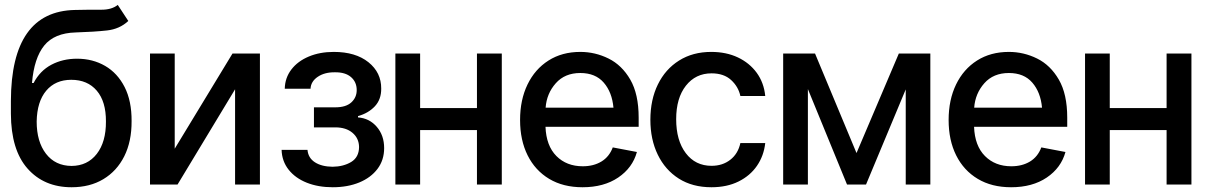

<svg xmlns="http://www.w3.org/2000/svg" viewBox="-20 -769 5035 800"><path d="M470.7 -748.5 514.6 -681.6Q478.5 -647.9 425.8 -642.1Q373 -636.2 294.9 -633.8Q206.5 -631.3 164.3 -579.3Q122.1 -527.3 113.3 -423.3H120.1Q146.5 -474.1 194.1 -499.3Q241.7 -524.4 300.8 -524.4Q366.2 -524.4 418 -494.4Q469.7 -464.4 499.3 -406.2Q528.8 -348.1 528.3 -264.6Q528.8 -179.7 497.8 -117.9Q466.8 -56.2 410.6 -22.5Q354.5 11.2 278.3 11.2Q163.6 11.2 94.7 -66.7Q25.9 -144.5 25.4 -295.4V-348.6Q26.4 -722.2 292.5 -727.5Q356.9 -729 400.9 -728.5Q444.8 -728 470.7 -748.5ZM278.3 -77.6Q344.7 -78.1 383.3 -127.9Q421.9 -177.7 421.4 -262.7Q421.9 -345.7 383.3 -391.1Q344.7 -436.5 276.9 -436.5Q210.9 -436.5 172.6 -391.1Q134.3 -345.7 132.8 -262.7Q132.8 -178.7 171.6 -128.4Q210.4 -78.1 278.3 -77.6Z M708 -149.4 948.7 -545.9H1063V0H959.5V-397L719.7 0H605V-545.9H708Z M1153.3 -144.5H1261.2Q1264.2 -110.8 1292.2 -92.8Q1320.3 -74.7 1365.7 -74.2Q1411.1 -74.7 1443.4 -94.2Q1475.6 -113.8 1476.1 -156.2Q1475.6 -192.9 1448.7 -215.6Q1421.9 -238.3 1377 -238.3H1288.1V-321.8H1377Q1421.4 -321.8 1443.8 -342.3Q1466.3 -362.8 1466.3 -393.6Q1466.3 -427.2 1442.6 -447.8Q1418.9 -468.3 1375.5 -467.8Q1332.5 -468.3 1304 -449Q1275.4 -429.7 1273.9 -399.4H1166.5Q1167.5 -444.8 1194.1 -479.5Q1220.7 -514.2 1266.6 -533.4Q1312.5 -552.7 1370.6 -552.7Q1461.4 -552.7 1515.1 -509.8Q1568.8 -466.8 1568.4 -399.9Q1568.8 -355 1542 -326.2Q1515.1 -297.4 1471.7 -285.2V-279.8Q1519 -276.4 1549.8 -240.7Q1580.6 -205.1 1580.6 -151.9Q1580.6 -102.1 1553 -65.4Q1525.4 -28.8 1477.1 -8.8Q1428.7 11.2 1366.2 11.2Q1305.7 11.2 1258.1 -7.8Q1210.4 -26.9 1182.6 -62Q1154.8 -97.2 1153.3 -144.5Z M1730.5 -545.9V-318.8H1967.3V-545.9H2070.8V0H1967.3V-227.1H1730.5V0H1627.4V-545.9Z M2407.2 11.2Q2326.7 11.2 2268.3 -23.7Q2210 -58.6 2178.5 -121.6Q2147 -184.6 2147 -269Q2147 -353 2178 -417Q2209 -481 2265.4 -516.8Q2321.8 -552.7 2397.9 -552.7Q2460 -552.7 2515.6 -525.1Q2571.3 -497.6 2606.2 -437.3Q2641.1 -377 2641.1 -278.8V-240.7H2252.9Q2255.9 -161.6 2298.3 -118.9Q2340.8 -76.2 2408.2 -76.2Q2453.1 -76.2 2485.8 -95.9Q2518.6 -115.7 2533.2 -154.8L2633.8 -135.7Q2615.7 -69.8 2555.9 -29.3Q2496.1 11.2 2407.2 11.2ZM2397.9 -464.8Q2333.5 -464.8 2295.7 -422.1Q2257.8 -379.4 2253.4 -320.3H2536.1Q2530.3 -384.8 2495.6 -424.8Q2460.9 -464.8 2397.9 -464.8Z M2944.3 11.2Q2865.2 11.2 2808.3 -24.9Q2751.5 -61 2720.7 -124.5Q2689.9 -188 2689.9 -270Q2689.9 -353.5 2721.2 -417.2Q2752.4 -481 2809.6 -516.8Q2866.7 -552.7 2943.4 -552.7Q3005.9 -552.7 3054.4 -529.8Q3103 -506.8 3133.1 -465.6Q3163.1 -424.3 3168.5 -369.1H3064.9Q3056.6 -407.7 3026.4 -435.5Q2996.1 -463.4 2944.8 -463.4Q2878.4 -463.4 2837.9 -411.9Q2797.4 -360.4 2797.4 -272.5Q2797.4 -183.6 2837.4 -130.9Q2877.4 -78.1 2944.8 -78.1Q2990.7 -78.1 3022.9 -103.3Q3055.2 -128.4 3064.9 -172.9H3168.5Q3162.6 -119.6 3134 -78.1Q3105.5 -36.6 3057.1 -12.7Q3008.8 11.2 2944.3 11.2Z M3548.8 -131.3 3725.1 -545.9H3856.4V0H3753.9V-396.5L3588.4 0H3509.3L3346.2 -397.9V0H3243.2V-545.9H3376Z M4192.9 11.2Q4112.3 11.2 4054 -23.7Q3995.6 -58.6 3964.1 -121.6Q3932.6 -184.6 3932.6 -269Q3932.6 -353 3963.6 -417Q3994.6 -481 4051 -516.8Q4107.4 -552.7 4183.6 -552.7Q4245.6 -552.7 4301.3 -525.1Q4356.9 -497.6 4391.8 -437.3Q4426.8 -377 4426.8 -278.8V-240.7H4038.6Q4041.5 -161.6 4084 -118.9Q4126.5 -76.2 4193.8 -76.2Q4238.8 -76.2 4271.5 -95.9Q4304.2 -115.7 4318.8 -154.8L4419.4 -135.7Q4401.4 -69.8 4341.6 -29.3Q4281.7 11.2 4192.9 11.2ZM4183.6 -464.8Q4119.1 -464.8 4081.3 -422.1Q4043.5 -379.4 4039.1 -320.3H4321.8Q4315.9 -384.8 4281.2 -424.8Q4246.6 -464.8 4183.6 -464.8Z M4604 -545.9V-318.8H4840.8V-545.9H4944.3V0H4840.8V-227.1H4604V0H4501V-545.9Z"/></svg>

Font: Inter Tight Medium
Style: Regular
Weight: 500
Designer: Rasmus Andersson
Foundry: rsms
Version: Version 3.004; ttfautohint (v1.8.4.7-5d5b)